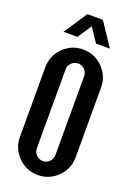

<svg xmlns="http://www.w3.org/2000/svg" viewBox="-157 -889 657 948"><g transform="rotate(20 171.0 -415.0)"><path d="M170.9 -659.2Q231.4 -659.2 274.4 -616.2Q317.4 -573.2 317.4 -512.7V-146.5Q317.4 -85.9 274.4 -43Q231.4 0 170.9 0Q110.4 0 67.4 -43Q24.4 -85.9 24.4 -146.5V-512.7Q24.4 -573.2 67.4 -616.2Q110.4 -659.2 170.9 -659.2ZM219.7 -537.1Q219.7 -557.1 205.3 -571.5Q190.9 -585.9 170.9 -585.9Q150.9 -585.9 136.5 -571.5Q122.1 -557.1 122.1 -537.1V-122.1Q122.1 -102.1 136.5 -87.6Q150.9 -73.2 170.9 -73.2Q190.9 -73.2 205.3 -87.6Q219.7 -102.1 219.7 -122.1ZM211.4 -830.1 293 -708H219.7L170.9 -781.2L122.1 -708H48.8L130.4 -830.1Z"/></g></svg>

Font: Alegre Sans
Style: Regular
Weight: 400
Width: 3
Designer: GrandChaos9000
Version: Version 1.2.6 - August 1, 2014